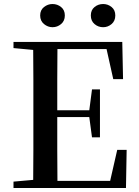

<svg xmlns="http://www.w3.org/2000/svg" viewBox="-20 -946 700 966"><path d="M244.1 -809.1Q220.7 -809.1 201.4 -825Q182.1 -840.8 182.1 -868.2Q182.1 -895.5 201.4 -910.6Q220.7 -925.8 244.1 -925.8Q268.6 -925.8 287.4 -910.6Q306.2 -895.5 306.2 -868.2Q306.2 -840.8 287.4 -825Q268.6 -809.1 244.1 -809.1ZM499 -809.1Q474.1 -809.1 455.6 -825Q437 -840.8 437 -868.2Q437 -895.5 455.6 -910.6Q474.1 -925.8 499 -925.8Q522.9 -925.8 541.5 -910.6Q560.1 -895.5 560.1 -868.2Q560.1 -840.8 541.5 -825Q522.9 -809.1 499 -809.1ZM549.8 -547.9 516.1 -699.2H269Q268.1 -624.5 268.1 -548.3Q268.1 -472.2 268.1 -391.1H429.2L442.9 -496.1H482.9V-254.9H442.9L429.2 -356.9H268.1Q268.1 -270 268.1 -191.2Q268.1 -112.3 269 -36.1H534.2L569.8 -191.9H617.2L613.8 0H47.9V-32.2L147 -41Q147.9 -115.2 147.9 -190.7Q147.9 -266.1 147.9 -341.8V-393.1Q147.9 -469.7 147.9 -544.9Q147.9 -620.1 147 -694.8L47.9 -704.1V-734.9H595.2L599.1 -547.9Z"/></svg>

Font: Source Han Serif TW SemiBold
Style: Regular
Weight: 600
Designer: Ryoko NISHIZUKA Ë•øÂ°öÊ∂ºÂ≠ê (kana & ideographs); Frank Grie√ühammer (Latin, Greek & Cyrillic); Wenlong ZHANG Âº†ÊñáÈæô 
Foundry: Adobe
Version: Version 2.003;hotconv 1.1.1;makeotfexe 2.6.0